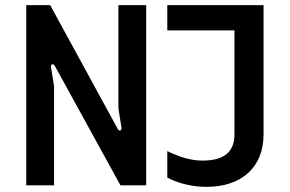

<svg xmlns="http://www.w3.org/2000/svg" viewBox="-20 -720 1126 746"><path d="M82 0H190V-385L178 -460C176 -470 187 -475 193 -464L448 0H548V-700H440V-299L452 -224C454 -214 444 -208 438 -218L175 -700H82ZM782 6C918 6 1004 -69 1004 -198V-700H630V-602H891V-198C891 -131 852 -96 767 -96C722 -96 676 -110 630 -133V-30C673 -7 728 6 782 6Z"/></svg>

Font: Finlandica Medium
Style: Regular
Weight: 500
Designer: Niklas Ekholm, Juho Hiilivirta, Jaakko Suomalainen
Foundry: Helsinki Type Studio
Version: Version 2.000;Glyphs 3.2 (3202)